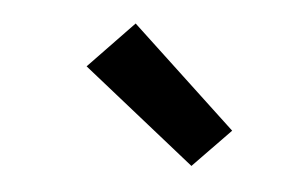

<svg xmlns="http://www.w3.org/2000/svg" viewBox="-33 -843 566 365"><g transform="rotate(-5 250.0 -660.5)"><path d="M319 -521 137 -727 237 -800 402 -581Z"/></g></svg>

Font: Iosevka SS08
Style: Bold Italic
Weight: 700
Italic angle: -10°
Monospace: yes
Designer: Belleve Invis
Foundry: Belleve Invis
Version: 2.1.0; ttfautohint (v1.8.2)